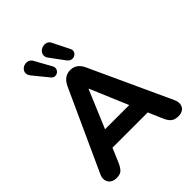

<svg xmlns="http://www.w3.org/2000/svg" viewBox="-258 -1107 1270 1270"><g transform="rotate(-45 376.5 -472.5)"><path d="M91 9Q63 9 45.5 -4Q28 -17 23.5 -39Q19 -61 32 -88L288 -649Q304 -683 326 -698.5Q348 -714 377 -714Q406 -714 428 -698.5Q450 -683 465 -649L723 -88Q736 -61 732.5 -38.5Q729 -16 712 -3.5Q695 9 668 9Q634 9 615.5 -7Q597 -23 583 -57L523 -196L585 -153H168L230 -196L171 -57Q156 -22 139.5 -6.5Q123 9 91 9ZM375 -540 247 -235 220 -274H533L506 -235L377 -540ZM406 -775 333 -874Q319 -892 321 -908.5Q323 -925 334.5 -936.5Q346 -948 362.5 -952Q379 -956 395.5 -950Q412 -944 420 -925L477 -811Q485 -795 479.5 -781.5Q474 -768 461 -761Q448 -754 433 -757Q418 -760 406 -775ZM251 -771 167 -874Q153 -892 153.5 -908Q154 -924 165 -936Q176 -948 192 -952Q208 -956 224 -950.5Q240 -945 250 -926L312 -814Q321 -798 317 -784.5Q313 -771 302 -763Q291 -755 276.5 -756Q262 -757 251 -771Z"/></g></svg>

Font: Nunito ExtraLight ExtraBold
Style: Regular
Weight: 800
Version: Version 3.602